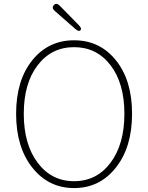

<svg xmlns="http://www.w3.org/2000/svg" viewBox="-20 -944 754 977"><path d="M357 13Q227 13 144.5 -91Q62 -195 62 -365Q62 -535 144 -637Q226 -739 357 -739Q488 -739 570 -637Q652 -535 652 -365Q652 -195 569.5 -91Q487 13 357 13ZM171.5 -116Q242 -22 357 -22Q472 -22 542.5 -116Q613 -210 613 -365Q613 -520 542.5 -612Q472 -704 357 -704Q242 -704 171.5 -612Q101 -520 101 -365Q101 -210 171.5 -116ZM389 -790Q381 -781 363 -797L259 -888Q241 -904 254 -918Q267 -932 284 -915L381 -816Q398 -799 389 -790Z"/></svg>

Font: Resource Han Rounded JP ExtraLight
Style: Regular
Weight: 250
Designer: Cyano Hao (round all glyphs); Ryoko NISHIZUKA 西塚涼子 (kana, bopomofo & ideographs); Paul D. Hunt (Latin, Greek & Cyrillic)
Foundry: Cyano Hao
Version: 0.990